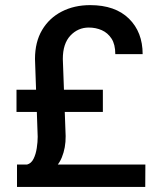

<svg xmlns="http://www.w3.org/2000/svg" viewBox="-20 -741 625 761"><path d="M47.4 0V-88.9H556.2L555.7 0ZM45.4 -297.4V-385.3H387.7V-297.4ZM240.2 -201.7Q240.7 -155.3 225.1 -117.2Q209.5 -79.1 175.3 -58.1L87.4 -88.9Q104 -93.3 113 -111.6Q122.1 -129.9 125.7 -154.1Q129.4 -178.2 129.4 -198.7L118.7 -507.3Q118.7 -574.7 147 -622.3Q175.3 -669.9 224.9 -695.3Q274.4 -720.7 337.4 -720.7Q436.5 -720.7 491 -667.2Q545.4 -613.8 545.4 -526.4H437Q437 -564.9 422.1 -587.9Q407.2 -610.8 383.5 -621.3Q359.9 -631.8 332 -631.8Q289.1 -631.8 259 -599.9Q229 -567.9 229 -507.3Z"/></svg>

Font: Heebo Medium
Style: Regular
Weight: 500
Designer: Oded Ezer
Foundry: Ezer Type House
Version: Version 3.100